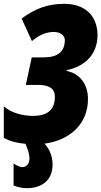

<svg xmlns="http://www.w3.org/2000/svg" viewBox="-24 -744 530 1004"><path d="M251 116C251 71 233 34 209 7C340 -10 436 -95 436 -226C436 -317 380 -363 324 -373L325 -377C424 -398 486 -462 486 -562C484 -667 416 -724 312 -724C228 -724 160 -700 89 -647L143 -529C176 -557 213 -577 258 -577C293 -577 315 -557 315 -535C315 -474 278 -444 205 -444H142L111 -300H175C234 -300 263 -280 263 -239C263 -166 220 -138 148 -138C94 -138 34 -154 -4 -188V-23C27 -6 62 4 109 8C120 32 130 61 130 84C130 112 115 130 91 130C81 130 62 121 47 111V226C70 235 92 240 117 240C194 240 251 199 251 116Z"/></svg>

Font: Noto Sans UI Condensed Black
Style: Italic
Weight: 900
Width: 3
Italic angle: -192°
Designer: Monotype Design Team
Foundry: Monotype Imaging Inc.
Version: Version 1.901